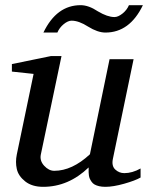

<svg xmlns="http://www.w3.org/2000/svg" viewBox="-20 -711 573 743"><path d="M524 -24Q503 -12 460.5 0Q418 12 388 12Q374 12 363.5 9.5Q353 7 346 3Q339 -1 334.5 -7.5Q330 -14 327.5 -19.5Q325 -25 324 -32.5Q323 -40 323 -44Q323 -48 323 -55Q323 -62 323 -63Q245 12 147 12Q104 12 77.5 -9Q51 -30 45 -57Q39 -84 45 -113L110 -425L26 -434V-463L177 -494H218L138 -113Q133 -89 151 -69.5Q169 -50 190 -50Q259 -50 328 -114L404 -482H497L417 -97Q411 -69 426 -55Q441 -41 461 -41Q492 -41 524 -59ZM533 -691Q482 -585 388 -585Q358 -585 321 -608Q285 -631 257 -631Q243 -631 226.5 -617.5Q210 -604 202 -585H148Q199 -691 292 -691Q323 -691 359 -667Q396 -645 423 -645Q437 -645 454 -658.5Q471 -672 479 -691Z"/></svg>

Font: Veleka
Style: Italic
Weight: 400
Italic angle: -12°
Designer: Stefan Peev, Context Ltd, 2016; SIL International, 1997-2014.
Foundry: Stefan Peev, Context Ltd, 2016
Version: Version 1.000